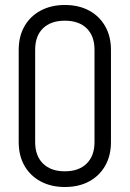

<svg xmlns="http://www.w3.org/2000/svg" viewBox="-20 -735 520 770"><path d="M359 -164V-536H425V-164ZM55 -164V-536H121V-164ZM425 -535H359Q359 -591 327.5 -621.5Q296 -652 240 -652V-715Q296 -715 337.5 -692.5Q379 -670 402 -629.5Q425 -589 425 -535ZM55 -535Q55 -589 78 -629.5Q101 -670 143 -692.5Q185 -715 240 -715V-652Q184 -652 152.5 -621.5Q121 -591 121 -535ZM425 -165Q425 -111 402 -70.5Q379 -30 337.5 -7.5Q296 15 240 15V-48Q296 -48 327.5 -79Q359 -110 359 -165ZM55 -165H121Q121 -110 152.5 -79Q184 -48 240 -48V15Q185 15 143 -7.5Q101 -30 78 -70.5Q55 -111 55 -165Z"/></svg>

Font: Akshar Light Light
Style: Regular
Weight: 300
Version: Version 1.100